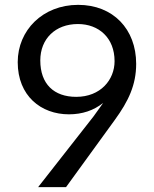

<svg xmlns="http://www.w3.org/2000/svg" viewBox="-20 -771 636 791"><path d="M365 -291 137 0H252L453 -277C509 -354 541 -421 541 -508C541 -651 446 -751 302 -751C156 -751 53 -646 53 -515C53 -376 149 -300 264 -300C319 -300 366 -316 405 -347C398 -338 386 -319 365 -291ZM146 -522C146 -611 208 -672 301 -672C387 -672 452 -615 452 -519C452 -442 394 -372 294 -372C202 -372 146 -425 146 -522Z"/></svg>

Font: Spoqa Han Sans Neo
Style: Regular
Weight: 400
Designer: [Spoqa Han Sans Neo] Dong-huui Kim ___ Younghwa Kang ___ Yujin Lee ___ [Noto Sans] Ryoko NISHIZUKA ____ (kana & ideograp
Foundry: Spoqa (http://www.spoqa-han-sans.com)
Version: Version 1.100;hotconv 1.0.109;makeotfexe 2.5.65596